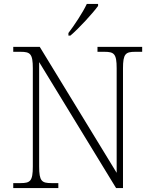

<svg xmlns="http://www.w3.org/2000/svg" viewBox="-20 -951 778 971"><path d="M326 -784V-771H336C379 -807 451 -886 476 -921V-931H419C398 -886 355 -822 326 -784ZM47 0H275V-25H240C191 -25 178 -35 178 -109V-637L567 0H602V-605C602 -679 615 -689 664 -689H699V-714H473V-689H508C557 -689 570 -679 570 -606V-77L181 -714H47V-689H84C133 -689 146 -679 146 -606V-109C146 -35 133 -25 84 -25H47Z"/></svg>

Font: Noto Serif Devanagari ExtraLight
Style: Regular
Weight: 200
Designer: Universal Thirst, Indian Type Foundry and the Monotype Design Team
Foundry: Monotype Imaging Inc.
Version: Version 2.004